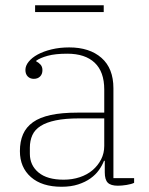

<svg xmlns="http://www.w3.org/2000/svg" viewBox="-20 -701 567 733"><path d="M215 12Q140 12 98 -25Q56 -62 56 -124Q56 -161 68 -188.5Q80 -216 106 -234.5Q132 -253 174 -262Q216 -271 275 -271H378V-359Q378 -427 341.5 -461.5Q305 -496 237 -496Q191 -496 162 -488Q133 -480 118 -469V-467Q128 -462 135 -454Q142 -446 142 -433Q142 -418 133 -409Q124 -400 109 -400Q95 -400 86 -409Q77 -418 77 -434Q77 -450 89.5 -465.5Q102 -481 124 -493Q146 -505 177 -512.5Q208 -520 244 -520Q322 -520 367.5 -480Q413 -440 413 -364V-21H492V-3Q482 2 463.5 5Q445 8 430 8Q403 8 391.5 -3.5Q380 -15 380 -43V-87H377Q370 -69 357.5 -51.5Q345 -34 325.5 -20Q306 -6 278.5 3Q251 12 215 12ZM223 -15Q256 -15 284.5 -24.5Q313 -34 333.5 -51.5Q354 -69 366 -92.5Q378 -116 378 -144V-249H282Q229 -249 193 -241.5Q157 -234 135 -220Q113 -206 103.5 -185Q94 -164 94 -137V-114Q94 -70 127 -42.5Q160 -15 223 -15ZM114 -681H376V-655H114Z"/></svg>

Font: IBM Plex Serif ExtLt
Style: Regular
Weight: 200
Designer: Mike Abbink, Paul van der Laan, Pieter van Rosmalen
Foundry: Bold Monday
Version: Version 3.001